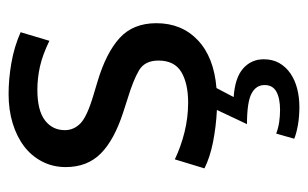

<svg xmlns="http://www.w3.org/2000/svg" viewBox="-155 -362 717 447"><g transform="rotate(-90 203.5 -138.5)"><path d="M332 -382Q299 -398 272 -404Q245 -410 218 -410Q170 -410 147 -392.5Q124 -375 124 -346Q124 -325 140 -309.5Q156 -294 207 -279L237 -270Q304 -250 338.5 -218.5Q373 -187 373 -133Q373 -74 333.5 -36.5Q294 1 222 7L201 47Q246 50 267.5 69Q289 88 289 117Q289 138 280 153.5Q271 169 255.5 179.5Q240 190 220 195Q200 200 178 200Q155 200 135.5 196.5Q116 193 104 188L116 146Q129 151 143 153Q157 155 171 155Q198 155 213.5 146.5Q229 138 229 119Q229 99 209 88.5Q189 78 138 78L171 8Q132 6 96.5 -1Q61 -8 35 -21L56 -90Q85 -76 119 -67.5Q153 -59 188 -59Q233 -59 259.5 -75Q286 -91 286 -128Q286 -160 263 -173.5Q240 -187 197 -200L166 -210Q101 -231 69.5 -262.5Q38 -294 38 -344Q38 -374 51 -399Q64 -424 86.5 -441Q109 -458 140 -467.5Q171 -477 208 -477Q243 -477 280.5 -470.5Q318 -464 352 -449Z"/></g></svg>

Font: Mukta Vaani
Style: Regular
Weight: 400
Designer: Noopur Datye, Girish Dalvi, Yashodeep Gholap, Pallavi Karambelkar
Foundry: Ek Type
Version: Version 2.538;PS 1.000;hotconv 16.6.51;makeotf.lib2.5.65220;